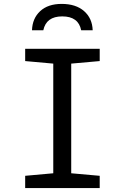

<svg xmlns="http://www.w3.org/2000/svg" viewBox="-20 -964 640 984"><path d="M109 -63 253 -76V-638L109 -651V-714H491V-651L345 -638V-76L491 -63V0H109ZM455 -809H396Q382 -880 299 -880Q217 -880 202 -809H144Q146 -870 186 -907Q226 -944 296 -944Q369 -944 411 -907Q453 -870 455 -809Z"/></svg>

Font: Noto Sans Mono UI
Style: Regular
Weight: 400
Monospace: yes
Designer: Monotype Design team
Foundry: Monotype Imaging Inc.
Version: Version 1.000